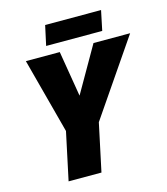

<svg xmlns="http://www.w3.org/2000/svg" viewBox="-127 -980 940 1078"><g transform="rotate(-15 343.0 -441.0)"><path d="M212 -767H538L562 -882H237ZM137 0H328L387 -277L686 -714H473L321 -449L277 -714H80L196 -277Z"/></g></svg>

Font: Noto Sans Black
Style: Italic
Weight: 900
Italic angle: -12°
Designer: Monotype Design Team
Foundry: Monotype Imaging Inc.
Version: Version 2.013